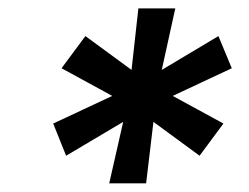

<svg xmlns="http://www.w3.org/2000/svg" viewBox="-20 -747 583 449"><path d="M235.4 -318.2 268.1 -462 134.6 -382.8 104.4 -458.1 242.5 -522.7 123.9 -587.4 179.7 -662.6 287.6 -583.5 303.6 -727.3H389.9L358.3 -583.5L490.8 -662.6L522 -587.4L383.9 -522.7L502.5 -458.1L446.7 -382.8L338.8 -462L321.7 -318.2Z"/></svg>

Font: Inter P Semi Bold
Style: Italic
Weight: 600
Italic angle: 9.39999°
Designer: Rasmus Andersson
Foundry: rsms
Version: Version 3.018;git-588b23468